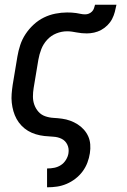

<svg xmlns="http://www.w3.org/2000/svg" viewBox="-20 -581 540 816"><path d="M180 215V135H181Q196 135 211 132Q226 129 239 120.5Q252 112 260.5 98Q269 84 271 70Q274 50 266 33.5Q258 17 242 9Q226 1 206.5 0Q187 -1 168.5 -3Q150 -5 132 -10.5Q114 -16 99 -25Q84 -34 71.5 -47Q59 -60 50.5 -75.5Q42 -91 37 -108.5Q32 -126 30 -144.5Q28 -163 29.5 -182Q31 -201 34 -221L54 -341Q58 -365 66 -389.5Q74 -414 88.5 -436Q103 -458 123 -476.5Q143 -495 166.5 -506.5Q190 -518 215.5 -523Q241 -528 265 -528Q275 -528 284.5 -527.5Q294 -527 304 -525.5Q314 -524 323 -522Q332 -520 342 -520Q350 -520 357.5 -523Q365 -526 371 -532Q377 -538 379.5 -546Q382 -554 384 -561H475Q472 -546 468 -530.5Q464 -515 456.5 -500.5Q449 -486 437 -474Q425 -462 410.5 -454Q396 -446 380 -442.5Q364 -439 349 -439Q338 -439 327.5 -440Q317 -441 306.5 -443Q296 -445 286 -446.5Q276 -448 265 -448Q242 -448 219.5 -439Q197 -430 180.5 -412Q164 -394 155.5 -372Q147 -350 143 -327L123 -207Q120 -189 120 -170.5Q120 -152 126 -135.5Q132 -119 143.5 -106Q155 -93 172 -87Q189 -81 207.5 -80Q226 -79 244 -76.5Q262 -74 278.5 -68Q295 -62 310 -52.5Q325 -43 336.5 -30Q348 -17 355 -1.5Q362 14 363.5 32.5Q365 51 362 70Q359 90 351.5 110Q344 130 331 147.5Q318 165 300.5 178.5Q283 192 263 200.5Q243 209 222.5 212Q202 215 181 215Z"/></svg>

Font: Iosevka SS04 Medium
Style: Italic
Weight: 500
Italic angle: -9°
Monospace: yes
Designer: Belleve Invis
Foundry: Belleve Invis
Version: Version 19.0.0; ttfautohint (v1.8.4)